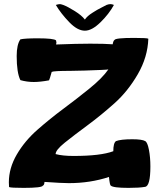

<svg xmlns="http://www.w3.org/2000/svg" viewBox="-20 -888 787 932"><path d="M23 -3Q23 -72 61.5 -138Q100 -204 161.5 -258Q223 -312 287 -359.5Q351 -407 414 -458Q477 -509 506 -551Q504 -550 471 -548.5Q438 -547 392.5 -545.5Q347 -544 320 -544Q241 -544 231 -539Q221 -503 218 -498Q175 -490 144 -490Q111 -490 79 -499Q61 -535 61 -616Q61 -672 79 -697Q101 -702 163 -702Q241 -702 252 -692Q254 -684 254 -681Q254 -680 252 -672Q354 -676 418 -676Q488 -676 527 -673Q530 -691 536 -694Q540 -704 631 -704Q695 -704 700 -700Q697 -611 649 -528Q601 -445 535.5 -386.5Q470 -328 405 -280Q340 -232 295 -196Q250 -160 250 -140Q284 -131 337 -131Q469 -131 530 -154Q530 -194 543 -203Q566 -212 622 -212Q670 -212 685 -203Q696 -197 703 -160.5Q710 -124 710 -80Q710 16 684 19Q657 24 604 24Q529 24 518 13Q513 12 509 -29Q418 1 314 1Q280 1 196 -5Q195 11 188 13Q184 24 95 24Q32 24 24 20Q23 12 23 -3ZM251 -864Q263 -868 271 -868Q275 -868 287 -864Q310 -855 343.5 -834Q377 -813 392 -793Q398 -802 407 -810Q416 -818 429.5 -826.5Q443 -835 450.5 -839.5Q458 -844 476 -853Q494 -862 497 -864Q508 -868 516 -868Q524 -868 533 -864Q509 -820 467.5 -779.5Q426 -739 392 -739Q356 -739 316 -780.5Q276 -822 251 -864Z"/></svg>

Font: Gorditas
Style: Regular
Weight: 400
Designer: Gustavo Dipre (gbrenda1987@gmail.com)
Foundry: Gustavo Dipre (gbrenda1987@gmail.com)
Version: Version 1.001